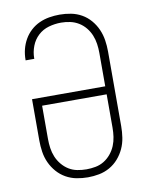

<svg xmlns="http://www.w3.org/2000/svg" viewBox="-85 -804 669 873"><g transform="rotate(-10 250.0 -367.5)"><path d="M250 8Q224 8 198 3Q172 -2 149 -15Q126 -28 108.5 -48Q91 -68 80 -92Q69 -116 65 -142.5Q61 -169 61 -195V-386H399V-540Q399 -561 396 -582Q393 -603 385 -622.5Q377 -642 363.5 -658.5Q350 -675 332 -686Q314 -697 293 -701.5Q272 -706 251 -706Q222 -706 194 -698Q166 -690 145 -670.5Q124 -651 113.5 -623.5Q103 -596 103 -568V-565H63V-568Q63 -593 69 -616.5Q75 -640 87 -661Q99 -682 117 -698.5Q135 -715 157 -725Q179 -735 203 -739Q227 -743 251 -743Q277 -743 303 -738Q329 -733 352 -720Q375 -707 392.5 -686.5Q410 -666 420.5 -642Q431 -618 435 -592Q439 -566 439 -540V-195Q439 -169 435 -142.5Q431 -116 420 -92Q409 -68 391.5 -48Q374 -28 351 -15Q328 -2 302 3Q276 8 250 8ZM250 -29Q271 -29 292 -33Q313 -37 331 -48Q349 -59 363 -76Q377 -93 385 -112.5Q393 -132 396 -153Q399 -174 399 -195V-349H101V-195Q101 -174 104 -153Q107 -132 115 -112.5Q123 -93 137 -76Q151 -59 169 -48Q187 -37 208 -33Q229 -29 250 -29Z"/></g></svg>

Font: Iosevka Term Curly Extralight
Style: Regular
Weight: 200
Designer: Belleve Invis
Foundry: Belleve Invis
Version: Version 32.3.0